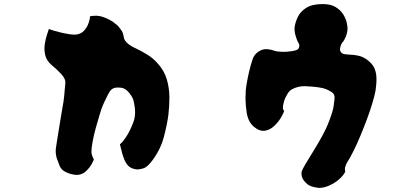

<svg xmlns="http://www.w3.org/2000/svg" viewBox="-20 -839 2040 943"><path d="M565 -705Q580 -687 583.5 -675.5Q587 -664 588 -656Q589 -648 594 -640Q602 -629 614.5 -619.5Q627 -610 652 -599Q677 -587 704.5 -570Q732 -553 754 -528Q787 -492 799.5 -448.5Q812 -405 812 -360.5Q812 -316 807 -275Q801 -228 785 -167Q769 -106 729 -52Q704 -18 684 -12Q664 -6 650 -7Q629 -10 616 -19.5Q603 -29 592 -52Q586 -66 580.5 -85Q575 -104 569 -130Q583 -142 596.5 -162Q610 -182 620 -203.5Q630 -225 635 -239Q643 -260 643.5 -285.5Q644 -311 635 -348Q633 -355 625 -368.5Q617 -382 604 -394Q591 -406 575 -408Q562 -410 548.5 -408.5Q535 -407 524 -396Q519 -391 509.5 -373Q500 -355 491 -335Q482 -315 478 -303Q475 -294 467 -268Q459 -242 450 -209Q441 -176 435 -144Q429 -112 429 -92Q430 -79 434.5 -69.5Q439 -60 441 -56Q439 -49 429.5 -32Q420 -15 403.5 1Q387 17 363 20Q353 21 334 17Q315 13 297.5 3Q280 -7 273 -24Q267 -38 259.5 -60Q252 -82 254 -107Q255 -117 259 -141Q263 -165 268 -196.5Q273 -228 278 -258.5Q283 -289 287 -311.5Q291 -334 292 -341Q294 -352 295.5 -370Q297 -388 298.5 -405Q300 -422 301 -431Q303 -451 281.5 -474.5Q260 -498 232 -521Q209 -541 202.5 -567Q196 -593 199.5 -619Q203 -645 210 -666Q217 -687 220 -697Q226 -694 242.5 -689Q259 -684 280 -679Q301 -674 321 -671Q341 -668 353 -669Q378 -672 393 -688.5Q408 -705 415 -725.5Q422 -746 422 -759Q457 -766 486.5 -755.5Q516 -745 537 -730Q558 -715 565 -705Z M1687 -699Q1686 -677 1678 -658Q1670 -639 1663 -632Q1656 -625 1652 -610Q1648 -595 1652 -587Q1657 -576 1670 -573.5Q1683 -571 1701 -570.5Q1719 -570 1740 -565.5Q1761 -561 1781 -547Q1798 -535 1810.5 -518.5Q1823 -502 1827.5 -473Q1832 -444 1824 -392Q1820 -370 1809.5 -334.5Q1799 -299 1783.5 -257Q1768 -215 1750.5 -173Q1733 -131 1715.5 -96Q1698 -61 1684 -40Q1680 -33 1676 -20.5Q1672 -8 1676 4Q1666 24 1644.5 42.5Q1623 61 1596.5 72.5Q1570 84 1546 84Q1536 83 1522.5 80Q1509 77 1496 70Q1483 62 1471 45.5Q1459 29 1461 7Q1463 -4 1479 -31Q1495 -58 1518 -95Q1541 -132 1562.5 -171Q1584 -210 1596 -243Q1616 -295 1619 -320.5Q1622 -346 1623 -353Q1626 -376 1608.5 -387Q1591 -398 1579 -402Q1567 -407 1541.5 -410.5Q1516 -414 1490 -415Q1465 -417 1446 -412.5Q1427 -408 1413 -400Q1400 -393 1389 -373Q1378 -353 1376 -345Q1375 -340 1372 -329Q1369 -318 1369.5 -308Q1370 -298 1376 -295Q1374 -286 1361.5 -264Q1349 -242 1328.5 -222Q1308 -202 1282 -197Q1255 -193 1227.5 -216Q1200 -239 1192 -283Q1180 -359 1191 -425Q1202 -491 1220 -546Q1231 -580 1266 -594Q1280 -599 1297 -597Q1314 -595 1327 -590Q1341 -585 1366.5 -584.5Q1392 -584 1415 -588Q1438 -592 1444 -598Q1449 -603 1450 -612Q1451 -621 1447 -626Q1437 -643 1431 -666Q1425 -689 1427 -705Q1430 -729 1442.5 -755.5Q1455 -782 1484 -800.5Q1513 -819 1565 -819Q1604 -819 1628 -804.5Q1652 -790 1665 -769.5Q1678 -749 1682.5 -729.5Q1687 -710 1687 -699Z"/></svg>

Font: Potta One
Style: Regular
Weight: 400
Designer: 108,108go
Foundry: Font Zone 108
Version: Version 1.000